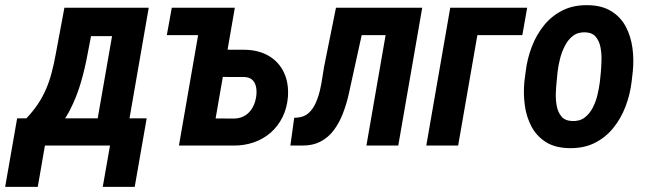

<svg xmlns="http://www.w3.org/2000/svg" viewBox="-76 -558 2485 736"><path d="M170.9 -528.3H293.9L259.3 -348.6Q250.5 -299.3 234.6 -243.9Q218.8 -188.5 192.6 -137.2Q166.5 -85.9 127 -49.1Q87.4 -12.2 30.3 0H-1.5L10.7 -103L24.4 -103.5Q50.3 -130.9 68.8 -158.4Q87.4 -186 100.3 -216.1Q113.3 -246.1 121.8 -278.6Q130.4 -311 137.2 -348.1ZM202.1 -528.3H494.1L402.3 0H280.3L353.5 -419.4H183.1ZM-10.3 -104.5H486.3L440.4 158.2H317.9L345.7 0H96.2L68.8 158.2H-56.2Z M808.6 -528.3 790 -423.3H563.5L582.5 -528.3ZM754.4 -367.7 866.7 -367.2Q919.4 -365.2 956.8 -342.3Q994.1 -319.3 1012.7 -279.5Q1031.2 -239.7 1027.8 -187.5Q1024.4 -144.5 1007.3 -109.6Q990.2 -74.7 961.9 -49.8Q933.6 -24.9 896.7 -12.2Q859.9 0.5 817.9 0H609.9L701.7 -528.3H824.2L750.5 -104L822.8 -103.5Q846.7 -104.5 864 -115.5Q881.3 -126.5 891.8 -145Q902.3 -163.6 905.8 -186Q908.7 -204.1 906.2 -220.9Q903.8 -237.8 893.6 -249.5Q883.3 -261.2 862.8 -262.7L735.8 -263.2Z M1449.7 -528.3 1431.2 -423.3H1223.6L1242.2 -528.3ZM1542.5 -528.3 1450.7 0H1328.6L1420.4 -528.3ZM1211.9 -528.3H1333.5L1275.4 -263.7Q1268.6 -230 1260 -193.4Q1251.5 -156.7 1238 -122.1Q1224.6 -87.4 1204.1 -59.6Q1183.6 -31.7 1153.1 -15.6Q1122.6 0.5 1080.1 0H1037.1L1051.8 -106.4L1065.9 -107.4Q1090.8 -109.9 1107.2 -124.8Q1123.5 -139.6 1133.8 -162.4Q1144 -185.1 1150.1 -210.4Q1156.2 -235.8 1159.7 -260.5Q1163.1 -285.2 1166.5 -303.2Z M1944.8 -528.3 1926.3 -423.3H1753.9L1680.2 0H1558.1L1649.9 -528.3Z M1934.1 -244.6 1939 -282.7Q1944.8 -332 1962.4 -378.4Q1980 -424.8 2009.8 -461.4Q2039.6 -498 2081.8 -518.8Q2124 -539.6 2179.7 -538.1Q2232.4 -537.1 2268.1 -514.6Q2303.7 -492.2 2323 -455.6Q2342.3 -418.9 2348.4 -374Q2354.5 -329.1 2349.6 -283.2L2345.2 -244.6Q2339.4 -195.3 2321.5 -148.9Q2303.7 -102.5 2273.9 -66.2Q2244.1 -29.8 2202.1 -9.3Q2160.2 11.2 2105 9.8Q2051.3 8.8 2016.1 -13.7Q1981 -36.1 1961.4 -72.8Q1941.9 -109.4 1935.8 -154.1Q1929.7 -198.7 1934.1 -244.6ZM2061.5 -283.2 2057.6 -243.7Q2055.7 -225.6 2054.7 -200.9Q2053.7 -176.3 2058.1 -152.3Q2062.5 -128.4 2075.7 -112.1Q2088.9 -95.7 2115.2 -94.2Q2145 -92.3 2164.6 -106.9Q2184.1 -121.6 2196.3 -145.3Q2208.5 -168.9 2214.6 -195.6Q2220.7 -222.2 2223.6 -245.1L2227.5 -284.2Q2229 -301.8 2229.7 -326.7Q2230.5 -351.6 2226.1 -375.5Q2221.7 -399.4 2208.5 -416Q2195.3 -432.6 2168.9 -434.1Q2140.1 -435.5 2120.8 -420.9Q2101.6 -406.2 2089.4 -382.3Q2077.1 -358.4 2070.6 -332Q2064 -305.7 2061.5 -283.2Z"/></svg>

Font: Roboto Condensed SemiBold
Style: Italic
Weight: 600
Italic angle: -12°
Designer: Christian Robertson
Foundry: Google
Version: Version 3.008; 2023